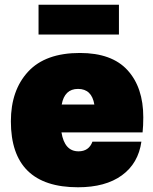

<svg xmlns="http://www.w3.org/2000/svg" viewBox="-20 -778 648 812"><path d="M318 -554Q453 -554 519.5 -481Q586 -408 586 -282Q586 -246 583 -218H240Q253 -138 312 -138Q356 -138 371 -179H578Q565 -87 495.5 -36.5Q426 14 310 14Q26 14 26 -265Q26 -396 99 -475Q172 -554 318 -554ZM143 -632V-758H483V-632ZM241 -336H379Q368 -402 310 -402Q253 -402 241 -336Z"/></svg>

Font: Nacelle Black
Style: Regular
Weight: 900
Designer: Sora Sagano
Foundry: Sora Sagano
Version: Version 1.000;FEAKit 1.0